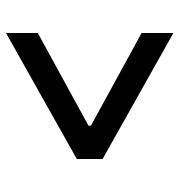

<svg xmlns="http://www.w3.org/2000/svg" viewBox="1 -587 598 640"><g transform="rotate(-90 300.0 -267.0)"><path d="M90 -224V-310L510 -546V-440L201 -271V-263L510 -94V12Z"/></g></svg>

Font: IBM Plex Serif
Style: Bold
Weight: 700
Designer: Mike Abbink, Paul van der Laan, Pieter van Rosmalen
Foundry: Bold Monday
Version: Version 2.008